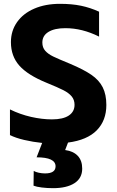

<svg xmlns="http://www.w3.org/2000/svg" viewBox="-20 -734 608 1002"><path d="M335 10 320 49Q363 55 386 79.5Q409 104 409 146Q409 196 368.5 222Q328 248 257 248Q226 248 198 244.5Q170 241 155 235L156 158Q166 164 182.5 167.5Q199 171 215 171Q270 171 270 134Q270 87 171 87L200 12Q152 7 107 -3.5Q62 -14 32 -29V-163Q85 -137 142 -124Q199 -111 251 -111Q309 -111 339 -131Q369 -151 369 -187Q369 -213 354 -231Q339 -249 310.5 -263.5Q282 -278 223 -302Q125 -342 81 -391.5Q37 -441 37 -514Q37 -573 69 -618.5Q101 -664 159 -689Q217 -714 293 -714Q355 -714 403 -704Q451 -694 497 -673V-543Q409 -587 321 -587Q265 -587 233 -567.5Q201 -548 201 -512Q201 -486 216 -469Q231 -452 258 -439Q285 -426 346 -401Q417 -371 457 -343.5Q497 -316 516 -278.5Q535 -241 535 -186Q535 -105 485 -54Q435 -3 335 10Z"/></svg>

Font: Prompt SemiBold
Style: Regular
Weight: 600
Designer: Katatrad Team
Foundry: CadsonDemak
Version: Version 1.001